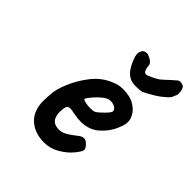

<svg xmlns="http://www.w3.org/2000/svg" viewBox="-167 -702 813 813"><g transform="rotate(45 240.0 -295.0)"><path d="M96 -123Q96 -146 99 -174Q101 -198 118.5 -240Q136 -282 166.5 -322Q197 -362 238 -381Q257 -390 270 -393.5Q283 -397 300 -397Q341 -397 366.5 -382Q392 -367 402.5 -348Q413 -329 413 -315V-310V-307Q413 -295 399 -263Q385 -231 354.5 -203Q324 -175 276 -172Q252 -172 229.5 -176.5Q207 -181 201 -181Q186 -181 182 -170Q178 -159 178 -133Q181 -105 193.5 -94Q206 -83 230 -83Q242 -83 258 -90Q274 -98 296 -115Q308 -125 315 -129Q322 -133 332 -133Q341 -133 353 -121Q365 -109 366 -98Q364 -86 344 -62Q324 -38 292 -19Q260 0 223 0Q166 0 131 -32Q96 -64 96 -123ZM284 -245Q294 -250 314.5 -270.5Q335 -291 336 -299Q336 -309 327.5 -315.5Q319 -322 304 -324H293Q280 -324 255.5 -302.5Q231 -281 213 -253Q214 -248 228 -244.5Q242 -241 258 -241Q277 -241 284 -245ZM238 -531Q236 -541 236 -544Q236 -556 242 -565Q246 -572 254.5 -574.5Q263 -577 270 -575Q289 -568 298 -559.5Q307 -551 307 -536Q307 -532 308.5 -528Q310 -524 310 -523Q314 -509 325 -509L333 -511Q354 -520 368 -527.5Q382 -535 393 -546Q406 -559 436 -585Q444 -592 454 -590Q471 -587 472 -581L474 -579Q480 -567 480 -550V-549Q480 -540 474 -530Q470 -518 462 -510Q454 -502 435 -487Q411 -469 371 -449Q362 -444 349.5 -443.5Q337 -443 333 -443Q298 -441 275.5 -462.5Q253 -484 238 -531Z"/></g></svg>

Font: Caveat
Style: Bold
Weight: 700
Designer: Pablo Impallari
Foundry: Pablo Impallari
Version: Version 1.500; ttfautohint (v1.6)